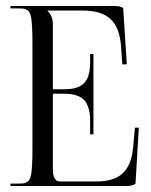

<svg xmlns="http://www.w3.org/2000/svg" viewBox="-20 -619 503 639"><path d="M291 -172H280V-218Q280 -241.2 274.9 -257.9Q269.8 -274.5 262 -283.9Q254.2 -293.2 241.8 -298.6Q229.2 -304 217.6 -305.5Q206 -307 190 -307H156V-55Q156 -35.2 162.1 -25.1Q168.2 -15 179 -15H300Q359.5 -15 388.6 -42.4Q417.8 -69.8 423 -128L429 -194H442L431 -8Q423 0 400 0H15V-8H44Q52 -8 57.4 -8.6Q62.8 -9.2 67.8 -11.9Q72.8 -14.5 75.6 -17.8Q78.5 -21 81 -28.5Q83.5 -36 84.6 -44.2Q85.8 -52.5 86.6 -66.9Q87.5 -81.2 87.8 -96.5Q88 -111.8 88 -135V-464Q88 -487.2 87.8 -502.5Q87.5 -517.8 86.6 -532.1Q85.8 -546.5 84.6 -554.8Q83.5 -563 81 -570.5Q78.5 -578 75.6 -581.2Q72.8 -584.5 67.8 -587.1Q62.8 -589.8 57.4 -590.4Q52 -591 44 -591H15V-599H359Q383 -599 390 -592L402 -405H387L383 -463Q378.5 -527.8 347.5 -555.9Q316.5 -584 255 -584H138V-583Q156 -565 156 -540V-322H190Q201.2 -322 209.9 -322.6Q218.5 -323.2 228.4 -325.5Q238.2 -327.8 245.2 -331.5Q252.2 -335.2 259.2 -341.9Q266.2 -348.5 270.5 -357.6Q274.8 -366.8 277.4 -380Q280 -393.2 280 -410V-439H291Z"/></svg>

Font: FogtwoNo5
Style: Regular
Weight: 400
Designer: gluk (gluksza@wp.pl)
Foundry: gluk (gluksza@wp.pl)
Version: Version 0.87